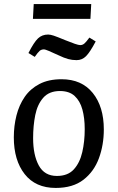

<svg xmlns="http://www.w3.org/2000/svg" viewBox="-20 -911 579 945"><path d="M254 14Q155 14 101.5 -54Q48 -122 48 -235Q48 -291 61 -342.5Q74 -394 101.5 -434Q129 -474 174 -497.5Q219 -521 283 -521Q382 -521 436.5 -453.5Q491 -386 491 -274Q491 -198 467 -132.5Q443 -67 391 -26.5Q339 14 254 14ZM260 -45Q314 -45 343.5 -77.5Q373 -110 385 -162.5Q397 -215 397 -275Q397 -330 385.5 -372Q374 -414 347.5 -438.5Q321 -463 275 -463Q222 -463 193 -430Q164 -397 153.5 -344.5Q143 -292 143 -231Q143 -148 171 -96.5Q199 -45 260 -45ZM146 -891H429L425 -818H142ZM357 -615Q335 -615 315 -620.5Q295 -626 268 -639Q206 -668 197 -668Q184 -668 175.5 -661Q167 -654 151 -631L120 -650Q147 -703 167 -722Q187 -741 217 -741Q228 -741 244.5 -735.5Q261 -730 302 -713Q329 -702 348 -695.5Q367 -689 375 -689Q386 -689 395 -696.5Q404 -704 420 -726L451 -707Q423 -654 403.5 -634.5Q384 -615 357 -615Z"/></svg>

Font: Literata 12pt
Style: Italic
Weight: 400
Italic angle: -2°
Designer: Latin by Veronika Burian and Jose Scaglione. Greek by Irene Vlachou. Cyrillic by Vera Evstafieva
Foundry: TypeTogether
Version: Version 3.002